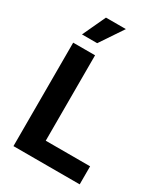

<svg xmlns="http://www.w3.org/2000/svg" viewBox="-229 -1064 1025 1169"><g transform="rotate(30 283.5 -479.5)"><path d="M63.2 0H528.8V-126.8H217V-727.3H63.2ZM84.5 -797.6H191.4L299.7 -959.2H159.8Z"/></g></svg>

Font: Magic Ui Pro
Style: Bold
Weight: 700
Designer: Stefan Endress, Andreas Faust
Version: Version 1.000;FEAKit 1.0